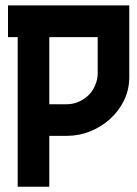

<svg xmlns="http://www.w3.org/2000/svg" viewBox="-20 -506 511 715"><path d="M461.4 -218.8Q461.4 -172.9 442.4 -133.3Q424.3 -94.7 390.6 -63.5Q359.4 -34.7 316.4 -17.1Q274.9 0 227.5 0H163.6V189.5H45.9V-367.7H9.8V-485.8H461.4ZM334.5 -189Q343.8 -209.5 343.8 -233.9V-367.7H163.6V-117.7H227.5Q252.4 -117.7 272.9 -127Q293.9 -136.2 310.1 -151.9Q326.2 -168 334.5 -189Z"/></svg>

Font: Sangha Kali
Style: Regular
Weight: 400
Designer: Seslavinskaya Anna
Foundry: Popkern
Version: Version 2.000;PS 002.000;hotconv 1.0.88;makeotf.lib2.5.64775